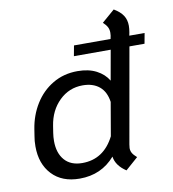

<svg xmlns="http://www.w3.org/2000/svg" viewBox="-83 -805 799 889"><g transform="rotate(-10 316.5 -361.0)"><path d="M474 -105Q472 -93 472 -88Q472 -75 478 -64.5Q484 -54 499 -41L440 11Q393 -20 387 -63Q323 11 221 11Q138 11 91 -39Q44 -89 44 -171Q44 -198 48 -219L53 -251Q63 -315 95.5 -367.5Q128 -420 179.5 -450.5Q231 -481 296 -481Q348 -481 384.5 -462Q421 -443 440 -411L465 -552H292L301 -601H473L476 -616Q477 -621 477 -630Q477 -645 471 -656.5Q465 -668 451 -681L511 -733Q540 -716 553.5 -695.5Q567 -675 567 -647Q567 -633 564 -616L561 -601H633L624 -552H553ZM423 -314Q416 -363 386 -387.5Q356 -412 308 -412Q244 -412 198 -367Q152 -322 141 -251L136 -219Q133 -200 133 -181Q133 -124 162 -91Q191 -58 245 -58Q346 -58 396 -157Z"/></g></svg>

Font: KoHo Medium
Style: Italic
Weight: 500
Italic angle: -10°
Designer: Cadson Demak & Katatrad Team
Foundry: Cadson Demak Co.,Ltd.
Version: Version 1.000